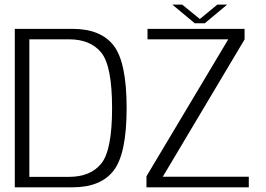

<svg xmlns="http://www.w3.org/2000/svg" viewBox="-20 -798 1134 818"><path d="M43 0H289.5Q409.5 0 464.5 -71.8Q519.5 -143.5 519.5 -337.5Q519.5 -532 464.5 -603.5Q409.5 -675 289.5 -675H43ZM105 -44.5V-630.5H273.5Q365.5 -630.5 411.5 -573.8Q457.5 -517 457.5 -337.5Q457.5 -158 411.5 -101.2Q365.5 -44.5 273.5 -44.5ZM604 0H1040V-45H673.5L1022 -630V-675H608.5V-630.5H952.5L604 -47ZM809.5 -699H852.5L948 -778.5H906L831.5 -717L756 -778.5H714Z"/></svg>

Font: Anybody Light
Style: Regular
Weight: 300
Designer: Tyler Finck
Foundry: Etcetera Type Company
Version: Version 1.111; ttfautohint (v1.8.4)